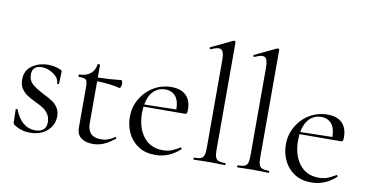

<svg xmlns="http://www.w3.org/2000/svg" viewBox="-72 -917 2152 1121"><g transform="rotate(10 1004.0 -356.5)"><path d="M191 -226Q225 -209 245.5 -196Q266 -183 280 -161.5Q294 -140 294 -110Q294 -60 255.5 -24.5Q217 11 152 11Q99 11 56 -19Q50 -24 50 -31L48 -109Q48 -111 53 -112Q58 -113 59 -110Q78 -60 109 -34Q140 -8 181 -8Q212 -8 229 -22.5Q246 -37 246 -66Q246 -94 233.5 -113.5Q221 -133 203 -145Q185 -157 153 -172Q120 -188 101 -201Q82 -214 68.5 -235Q55 -256 55 -287Q55 -341 95.5 -369.5Q136 -398 191 -398Q230 -398 264 -383Q274 -379 274 -372L273 -341Q271 -315 271 -299Q271 -297 265.5 -297Q260 -297 260 -299Q260 -331 226 -354.5Q192 -378 155 -378Q130 -378 115 -365Q100 -352 100 -325Q100 -290 123 -269.5Q146 -249 191 -226Z M650 -51Q653 -51 655 -47Q657 -43 654 -41Q617 -12 587.5 0Q558 12 526 12Q484 12 457 -7Q430 -26 430 -70V-305Q430 -330 426.5 -341Q423 -352 413 -356Q403 -360 379 -360Q375 -360 375 -367Q375 -374 379 -374Q419 -374 444 -394.5Q469 -415 473 -449Q473 -453 481 -453Q488 -453 488 -449V-375Q551 -376 627 -384Q629 -384 631.5 -377.5Q634 -371 634 -362Q634 -354 630.5 -345Q627 -336 623 -337Q568 -351 488 -353V-104Q488 -23 567 -23Q611 -23 648 -50Z M1036 -57Q1039 -57 1041 -53Q1043 -49 1041 -47Q977 12 895 12Q837 12 796 -14.5Q755 -41 733.5 -85.5Q712 -130 712 -181Q712 -240 740.5 -289Q769 -338 817 -366.5Q865 -395 923 -395Q980 -395 1009.5 -365Q1039 -335 1039 -280Q1039 -267 1036.5 -261Q1034 -255 1028 -255L780 -254Q778 -232 778 -218Q778 -131 819 -77Q860 -23 934 -23Q964 -23 984.5 -31Q1005 -39 1034 -56ZM782 -267 972 -271Q972 -322 950 -348.5Q928 -375 889 -375Q847 -375 819 -346.5Q791 -318 782 -267Z M1123 -12Q1150 -12 1163 -17.5Q1176 -23 1181 -37.5Q1186 -52 1186 -81V-598Q1186 -634 1179 -650Q1172 -666 1154 -666Q1139 -666 1108 -652H1106Q1103 -652 1101.5 -657Q1100 -662 1103 -663L1231 -724L1235 -725Q1238 -725 1241 -722.5Q1244 -720 1244 -717V-81Q1244 -52 1249 -37.5Q1254 -23 1267 -17.5Q1280 -12 1307 -12Q1310 -12 1310 -6Q1310 0 1307 0Q1284 0 1270 -1L1215 -2L1161 -1Q1147 0 1123 0Q1120 0 1120 -6Q1120 -12 1123 -12Z M1382 -12Q1409 -12 1422 -17.5Q1435 -23 1440 -37.5Q1445 -52 1445 -81V-598Q1445 -634 1438 -650Q1431 -666 1413 -666Q1398 -666 1367 -652H1365Q1362 -652 1360.5 -657Q1359 -662 1362 -663L1490 -724L1494 -725Q1497 -725 1500 -722.5Q1503 -720 1503 -717V-81Q1503 -52 1508 -37.5Q1513 -23 1526 -17.5Q1539 -12 1566 -12Q1569 -12 1569 -6Q1569 0 1566 0Q1543 0 1529 -1L1474 -2L1420 -1Q1406 0 1382 0Q1379 0 1379 -6Q1379 -12 1382 -12Z M1961 -57Q1964 -57 1966 -53Q1968 -49 1966 -47Q1902 12 1820 12Q1762 12 1721 -14.5Q1680 -41 1658.5 -85.5Q1637 -130 1637 -181Q1637 -240 1665.5 -289Q1694 -338 1742 -366.5Q1790 -395 1848 -395Q1905 -395 1934.5 -365Q1964 -335 1964 -280Q1964 -267 1961.5 -261Q1959 -255 1953 -255L1705 -254Q1703 -232 1703 -218Q1703 -131 1744 -77Q1785 -23 1859 -23Q1889 -23 1909.5 -31Q1930 -39 1959 -56ZM1707 -267 1897 -271Q1897 -322 1875 -348.5Q1853 -375 1814 -375Q1772 -375 1744 -346.5Q1716 -318 1707 -267Z"/></g></svg>

Font: Cormorant Garamond
Style: Regular
Weight: 400
Designer: Christian Thalmann (Catharsis Fonts)
Version: Version 3.000